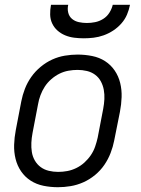

<svg xmlns="http://www.w3.org/2000/svg" viewBox="-20 -770 590 802"><path d="M222 12Q191 12 161.5 6Q132 0 108 -15.5Q84 -31 68 -54.5Q52 -78 45 -106.5Q38 -135 39 -165.5Q40 -196 46 -227L69 -347Q74 -373 84 -399Q94 -425 110.5 -448.5Q127 -472 150 -491Q173 -510 198.5 -521.5Q224 -533 251 -537.5Q278 -542 304 -542Q335 -542 365 -536Q395 -530 419 -514.5Q443 -499 459 -475.5Q475 -452 482 -423.5Q489 -395 488 -364.5Q487 -334 481 -303L457 -183Q452 -157 442 -131Q432 -105 416 -81.5Q400 -58 377 -39Q354 -20 328 -8.5Q302 3 275 7.5Q248 12 222 12ZM223 -52Q242 -52 261 -55.5Q280 -59 298.5 -68Q317 -77 332.5 -91Q348 -105 359.5 -122Q371 -139 377.5 -158Q384 -177 388 -195L411 -315Q415 -336 416 -356Q417 -376 413.5 -395Q410 -414 401 -430.5Q392 -447 377 -458Q362 -469 343 -473.5Q324 -478 304 -478Q285 -478 265.5 -474.5Q246 -471 228 -462Q210 -453 194 -439Q178 -425 167 -408Q156 -391 149 -372Q142 -353 139 -335L116 -215Q112 -194 111 -174Q110 -154 113 -135Q116 -116 125.5 -99.5Q135 -83 150 -72Q165 -61 184 -56.5Q203 -52 223 -52ZM330 -610Q310 -610 290 -612.5Q270 -615 252 -622.5Q234 -630 220 -642.5Q206 -655 198 -672Q190 -689 189.5 -709Q189 -729 193 -750H265Q261 -733 265 -717Q269 -701 281 -691Q293 -681 309.5 -677.5Q326 -674 343 -674Q360 -674 377.5 -677.5Q395 -681 411 -691Q427 -701 437 -717Q447 -733 451 -750H523Q519 -729 510.5 -709Q502 -689 487 -672Q472 -655 453 -642.5Q434 -630 413 -622.5Q392 -615 371 -612.5Q350 -610 330 -610Z"/></svg>

Font: Lode
Style: Italic
Weight: 400
Italic angle: -11°
Monospace: yes
Designer: Belleve Invis
Foundry: Belleve Invis
Version: Version 29.2.0; ttfautohint (v1.8.3)